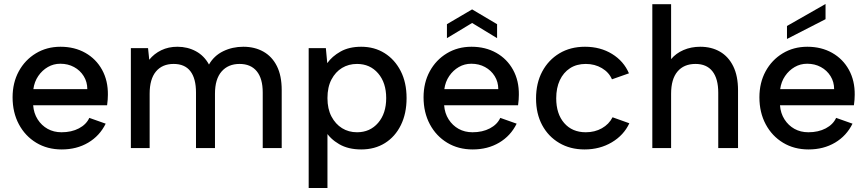

<svg xmlns="http://www.w3.org/2000/svg" viewBox="-20 -741 4341 961"><path d="M289 7Q217 7 161.5 -26.5Q106 -60 74.5 -119Q43 -178 43 -254Q43 -327 74 -384Q105 -441 159.5 -474Q214 -507 283 -507Q353 -507 407 -476.5Q461 -446 491 -391.5Q521 -337 520 -266Q520 -254 519 -241.5Q518 -229 516 -214H146Q149 -174 168.5 -143.5Q188 -113 218.5 -96Q249 -79 288 -79Q338 -79 375 -98.5Q412 -118 427 -151L509 -122Q479 -61 421.5 -27Q364 7 289 7ZM417 -295Q417 -331 399 -360Q381 -389 350.5 -405.5Q320 -422 282 -422Q248 -422 219.5 -405.5Q191 -389 171.5 -360.5Q152 -332 147 -295Z M635 -500H721L727 -442Q751 -472 787 -489.5Q823 -507 868 -507Q919 -507 960.5 -484.5Q1002 -462 1026 -418Q1051 -462 1097 -484.5Q1143 -507 1198 -507Q1255 -507 1298.5 -482.5Q1342 -458 1366 -410Q1390 -362 1390 -290V0H1295V-278Q1295 -348 1265 -384.5Q1235 -421 1179 -421Q1122 -421 1089 -383Q1056 -345 1056 -272V0H961V-278Q961 -348 933 -384.5Q905 -421 849 -421Q792 -421 760.5 -383Q729 -345 729 -272V0H635Z M1609 -85 1619 -88V200H1525V-500H1611L1618 -425Q1642 -459 1684.5 -483Q1727 -507 1788 -507Q1854 -507 1905 -475Q1956 -443 1985.5 -385.5Q2015 -328 2015 -250Q2015 -173 1986.5 -115Q1958 -57 1907 -25Q1856 7 1788 7Q1723 7 1677.5 -19.5Q1632 -46 1609 -85ZM1913 -250Q1913 -327 1872.5 -374Q1832 -421 1767 -421Q1725 -421 1692 -401Q1659 -381 1639 -343Q1619 -305 1619 -250Q1619 -196 1639 -158Q1659 -120 1692 -99.5Q1725 -79 1767 -79Q1832 -79 1872.5 -126Q1913 -173 1913 -250Z M2468 -550 2343 -626 2217 -550V-620L2343 -694L2468 -620ZM2346 7Q2274 7 2218.5 -26.5Q2163 -60 2131.5 -119Q2100 -178 2100 -254Q2100 -327 2131 -384Q2162 -441 2216.5 -474Q2271 -507 2340 -507Q2410 -507 2464 -476.5Q2518 -446 2548 -391.5Q2578 -337 2577 -266Q2577 -254 2576 -241.5Q2575 -229 2573 -214H2203Q2206 -174 2225.5 -143.5Q2245 -113 2275.5 -96Q2306 -79 2345 -79Q2395 -79 2432 -98.5Q2469 -118 2484 -151L2566 -122Q2536 -61 2478.5 -27Q2421 7 2346 7ZM2474 -295Q2474 -331 2456 -360Q2438 -389 2407.5 -405.5Q2377 -422 2339 -422Q2305 -422 2276.5 -405.5Q2248 -389 2228.5 -360.5Q2209 -332 2204 -295Z M2906 7Q2834 7 2779 -25.5Q2724 -58 2693.5 -115Q2663 -172 2663 -248Q2663 -325 2694 -383Q2725 -441 2780 -474Q2835 -507 2908 -507Q2985 -507 3043.5 -471Q3102 -435 3128 -374L3043 -344Q3028 -379 2992.5 -400Q2957 -421 2912 -421Q2866 -421 2833 -399.5Q2800 -378 2782 -339.5Q2764 -301 2764 -249Q2764 -171 2804 -125Q2844 -79 2912 -79Q2957 -79 2992.5 -99Q3028 -119 3046 -154L3130 -124Q3102 -64 3042 -28.5Q2982 7 2906 7Z M3245 -720H3339V-445Q3363 -474 3401 -490.5Q3439 -507 3485 -507Q3541 -507 3583.5 -482.5Q3626 -458 3650 -409.5Q3674 -361 3674 -289V0H3575V-277Q3575 -347 3546 -384Q3517 -421 3461 -421Q3403 -421 3371 -383Q3339 -345 3339 -272V0H3245Z M4112 -721V-645L3919 -546V-611ZM4027 7Q3955 7 3899.5 -26.5Q3844 -60 3812.5 -119Q3781 -178 3781 -254Q3781 -327 3812 -384Q3843 -441 3897.5 -474Q3952 -507 4021 -507Q4091 -507 4145 -476.5Q4199 -446 4229 -391.5Q4259 -337 4258 -266Q4258 -254 4257 -241.5Q4256 -229 4254 -214H3884Q3887 -174 3906.5 -143.5Q3926 -113 3956.5 -96Q3987 -79 4026 -79Q4076 -79 4113 -98.5Q4150 -118 4165 -151L4247 -122Q4217 -61 4159.5 -27Q4102 7 4027 7ZM4155 -295Q4155 -331 4137 -360Q4119 -389 4088.5 -405.5Q4058 -422 4020 -422Q3986 -422 3957.5 -405.5Q3929 -389 3909.5 -360.5Q3890 -332 3885 -295Z"/></svg>

Font: Albert Sans Medium
Style: Regular
Weight: 500
Designer: Andreas Rasmussen
Foundry: a.Foundry
Version: Version 1.025